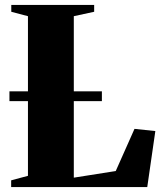

<svg xmlns="http://www.w3.org/2000/svg" viewBox="-20 -763 654 783"><path d="M25.5 0V-27.5L94 -46V-697L26 -715V-743H364V-715L281 -697V-38.5L452 -65.5L528.5 -237.5L613.5 -228.5L580.5 0ZM395.5 -390.5V-350.5H18.5V-390.5Z"/></svg>

Font: Merriweather 120pt Black
Style: Regular
Weight: 900
Designer: Eben Sorkin
Foundry: Eben Sorkin
Version: Version 2.100